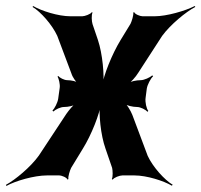

<svg xmlns="http://www.w3.org/2000/svg" viewBox="-65 -582 668 637"><path d="M418 -257 422 -288C424 -301 435 -322 443 -329L440 -332C433 -325 413 -316 402 -316C388 -316 367 -312 358 -305L359 -302C368 -308 385 -326 394 -341L473 -463C500 -500 552 -543 583 -559L581 -562C550 -546 488 -528 448 -528H408C400 -528 382 -535 380 -542L377 -540C379 -533 372 -511 368 -503L335 -449C307 -403 278 -332 273 -293H277C282 -332 275 -404 260 -449L242 -502C239 -511 238 -533 242 -540L240 -542C236 -535 216 -528 208 -528H169C128 -528 72 -546 45 -562L43 -559C70 -543 108 -500 125 -463L172 -338C176 -325 188 -309 195 -303L197 -306C190 -312 171 -316 158 -316C148 -316 133 -324 128 -330L126 -328C130 -321 135 -302 133 -290L128 -254C126 -241 116 -222 109 -215L112 -212C119 -219 136 -227 147 -227C161 -227 180 -231 189 -237L188 -240C179 -235 164 -217 155 -204L64 -66C37 -28 -15 15 -45 31L-44 35C-14 18 49 0 91 0H131C140 0 157 7 159 14L162 12C160 5 167 -17 171 -25L210 -89C238 -134 266 -204 271 -243H267C262 -204 269 -134 285 -89L307 -25C309 -17 310 5 306 12L309 14C313 7 332 0 341 0H381C422 0 478 18 505 34L508 31C481 15 442 -28 425 -65L374 -201C368 -216 356 -235 348 -242L347 -238C355 -232 375 -227 390 -227C401 -227 419 -218 424 -211L427 -214C421 -221 416 -243 418 -257Z"/></svg>

Font: Asimov
Style: EdgeNarIt
Weight: 500
Designer: Google
Version: Version 2.000980: 2014